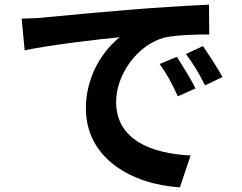

<svg xmlns="http://www.w3.org/2000/svg" viewBox="-20 -764 1040 825"><path d="M73 -684 86 -548C203 -572 409 -596 495 -604C428 -553 349 -442 349 -299C349 -84 545 28 753 41L799 -96C631 -104 479 -163 479 -326C479 -442 568 -571 688 -603C742 -614 825 -616 879 -616L878 -744C637 -733 410 -712 170 -689C151 -686 113 -685 73 -684ZM852 -566 779 -532C811 -488 834 -452 861 -397L936 -433C915 -472 876 -531 852 -566ZM740 -520 666 -489C698 -444 719 -406 744 -350L820 -384C801 -424 764 -482 740 -520Z"/></svg>

Font: Spoqa Han Sans Neo Bold
Style: Bold
Weight: 700
Designer: [Spoqa Han Sans Neo] Dong-huui Kim  Younghwa Kang  Yujin Lee  [Noto Sans] Ryoko NISHIZUKA  (kana & ideographs); Paul D. 
Foundry: Spoqa (http://www.spoqa-han-sans.com)
Version: Version 1.100;hotconv 1.0.109;makeotfexe 2.5.65596